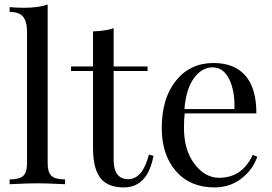

<svg xmlns="http://www.w3.org/2000/svg" viewBox="-20 -804 1186 838"><path d="M264 -21V0Q183 -4 143 -4Q103 -4 22 0V-21Q65 -21 81.5 -36.5Q98 -52 98 -93V-664Q98 -711 80.5 -731.5Q63 -752 22 -752V-773Q53 -770 84 -770Q146 -770 188 -784V-93Q188 -52 204.5 -36.5Q221 -21 264 -21Z M476 -514H624V-494H476V-107Q476 -22 540 -22Q602 -22 630 -129L650 -124Q624 14 520 14Q458 14 425 -19Q386 -59 386 -159V-494H290V-514H386V-667Q444 -669 476 -681Z M916 14Q810 14 748 -57Q686 -128 686 -245Q686 -375 748 -452Q810 -529 912 -529Q1003 -529 1051 -474Q1099 -419 1099 -309H786Q783 -283 783 -245Q783 -149 829 -88.5Q875 -28 936 -28Q1037 -28 1083 -128L1103 -120Q1084 -64 1034 -25Q984 14 916 14ZM785 -328H1003Q1006 -406 980.5 -458Q955 -510 908 -510Q861 -510 826.5 -463Q792 -416 785 -328Z"/></svg>

Font: Playfair Display
Style: Regular
Weight: 400
Designer: Claus Eggers S?rensen
Foundry: Claus Eggers S?rensen
Version: Version 1.003